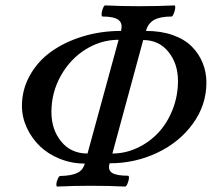

<svg xmlns="http://www.w3.org/2000/svg" viewBox="-20 -686 782 709"><path d="M190.9 2.9Q187.5 1.5 188.2 -7.3Q189 -16.1 193.6 -26.1Q198.2 -36.1 202.1 -36.1Q244.1 -37.1 265.6 -47.6Q287.1 -58.1 293 -82Q244.6 -82 200.9 -99.6Q157.2 -117.2 127 -146.5Q96.7 -175.8 78.9 -214.6Q61 -253.4 61 -294.9Q61 -355 90.1 -407.2Q119.1 -459.5 168.7 -495.1Q218.3 -530.8 285.2 -551.3Q352.1 -571.8 426.8 -571.8Q434.1 -599.6 417.7 -612.3Q401.4 -625 357.9 -625Q354.5 -626.5 355.2 -635.5Q356 -644.5 360.1 -655.3Q364.3 -666 368.2 -666Q429.7 -663.1 495.1 -663.1Q562 -663.1 625 -666Q627.9 -664.6 627 -655.5Q626 -646.5 621.6 -635.7Q617.2 -625 613.8 -625Q571.3 -625 548.8 -612.3Q526.4 -599.6 519 -571.8Q574.7 -571.8 618.2 -556.4Q661.6 -541 688.2 -514.2Q714.8 -487.3 728.5 -453.4Q742.2 -419.4 742.2 -380.9Q742.2 -298.3 692.4 -229.5Q642.6 -160.6 560.5 -121.8Q478.5 -83 384.8 -83Q377.4 -58.6 393.6 -47.9Q409.7 -37.1 453.1 -37.1Q457 -35.6 456.1 -26.9Q455.1 -18.1 450.7 -7.6Q446.3 2.9 441.9 2.9Q381.8 0 315.9 0Q252.4 0 190.9 2.9ZM303.2 -119.1 418 -539.1Q354 -539.1 297.1 -504.2Q240.2 -469.2 205.1 -407.2Q169.9 -345.2 169.9 -272Q169.9 -207.5 206.1 -163.3Q242.2 -119.1 303.2 -119.1ZM395 -119.1Q442.4 -119.1 486.6 -139.6Q530.8 -160.2 564 -195.3Q597.2 -230.5 617.2 -280.8Q637.2 -331.1 637.2 -387.2Q637.2 -450.7 602.1 -494.4Q566.9 -538.1 508.8 -538.1Z"/></svg>

Font: Junicode SmCond Medium
Style: Italic
Weight: 500
Width: 4
Italic angle: -11°
Designer: Peter S. Baker
Version: Version 2.206